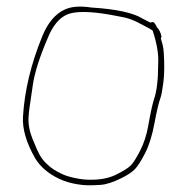

<svg xmlns="http://www.w3.org/2000/svg" viewBox="-20 -621 569 585"><path d="M445 -528C458 -489.1 463.6 -455.8 462 -428C462 -379.5 457.8 -343.1 449.3 -318.8C444.9 -306 439 -278.8 431.5 -237C426.5 -209 418.3 -184 407 -162C395.7 -140 386.3 -125.2 379 -117.5C371.7 -109.8 356.5 -100.3 333.6 -88.8C310.7 -77.4 281.8 -72.3 247 -73.5C237.7 -73.8 228.3 -74.8 219 -76.5C209.7 -78.2 200.7 -80.2 192 -82.5C183.3 -84.8 174.8 -88 166.5 -92C158.2 -96 150.3 -100.3 143 -105C135.7 -109.7 128.2 -115.8 120.5 -123.5C112.8 -131.2 106.5 -139.3 101.5 -148C96.5 -156.7 89.2 -173 79.5 -196.8C69.8 -220.7 65.6 -243.3 67 -264.5C67.7 -274.8 68.7 -284.5 70 -293.5C71.3 -302.5 74.7 -325.5 80.1 -362.6C85.5 -399.6 100.5 -446.8 125 -504C140.4 -542.4 160.4 -566.7 185 -577C210.1 -587.5 254.8 -587 319 -575.5C328.3 -573.8 340.9 -571.4 356.7 -568.3C372.5 -565.1 389.2 -558.7 407 -549C414.3 -545 421 -541.5 427 -538.5C433 -535.5 439 -532 445 -528ZM439 -552C437.7 -552.7 435.2 -553.8 431.5 -555.5C427.8 -557.2 422.3 -560 415 -564C386.8 -581.9 334.8 -593.3 259 -598C225.1 -603.2 198.3 -601.4 178.5 -592.5C149 -579.3 125.8 -552.1 109 -511C74.3 -426.3 54.7 -344.3 50 -265C47.9 -227.8 60.3 -185.8 87 -139C102.5 -113.1 126.7 -92.3 159.5 -76.5C168.5 -72.2 177.7 -68.7 187 -66C196.3 -63.3 206 -61.2 216 -59.5C226 -57.8 236 -56.8 246 -56.5C256 -56.2 269.4 -56.6 286.3 -57.7C303.2 -58.8 324.2 -65.6 349.5 -78C368.5 -87.3 382.3 -96.5 391 -105.5C399.7 -114.5 410 -130.7 422 -154C434 -177.3 443.5 -207.6 450.5 -244.9C457.4 -282.1 463.6 -308.2 469 -323C471.7 -330.3 474.6 -346 477.8 -370.1C480.9 -394.2 481.3 -424.3 479 -460.5C478.3 -470.8 477 -479.5 475 -486.5L470 -504C471.3 -506 472 -508 472 -510C469.2 -522.8 464.5 -532.2 458 -538C457.1 -540.7 455.1 -544.3 452 -549C448.7 -554.3 444.3 -555.3 439 -552Z"/></svg>

Font: Proton
Style: Bk
Weight: 500
Version: Version 1.017